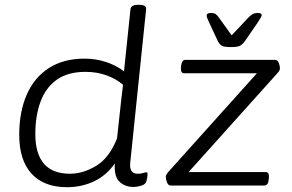

<svg xmlns="http://www.w3.org/2000/svg" viewBox="-20 -772 1216 799"><path d="M259 7Q163 7 111.5 -49Q60 -105 60 -211Q60 -306 91 -377.5Q122 -449 183 -488.5Q244 -528 332 -528Q381 -528 424 -513Q467 -498 496 -475L523 -734Q526 -752 554 -752H560Q590 -752 588 -733L522 -95Q517 -49 553 -49Q567 -49 575.5 -52Q584 -55 589 -55Q594 -55 594 -48Q594 -45 593 -36Q592 -27 589 -17Q585 -4 567 1Q549 6 536 6Q500 6 477 -16Q454 -38 458 -92Q423 -42 371.5 -17.5Q320 7 259 7ZM271 -49Q326 -49 380.5 -82Q435 -115 467 -196L485 -361Q488 -391 492 -419Q465 -443 424.5 -458Q384 -473 336 -473Q262 -473 216 -440Q170 -407 148.5 -348.5Q127 -290 127 -215Q127 -49 271 -49ZM690 0Q680 0 675 -13Q670 -26 670 -36Q670 -44 680 -56L1049 -467H747Q731 -467 733 -490L734 -500Q737 -523 752 -523H1125Q1135 -523 1140 -510.5Q1145 -498 1145 -487Q1145 -479 1134 -467L765 -56H1085Q1101 -56 1099 -33L1098 -23Q1096 0 1079 0ZM1053 -718Q1069 -718 1069 -709Q1069 -703 1053 -679L1000 -602Q990 -588 979.5 -582Q969 -576 940 -576Q912 -576 902.5 -582Q893 -588 886 -602L850 -679Q840 -700 840 -707Q840 -718 858 -718Q871 -718 878 -713Q885 -708 893 -696L944 -625L1011 -696Q1022 -708 1031 -713Q1040 -718 1053 -718Z"/></svg>

Font: Asap Semi Expanded Semi Expanded Light
Style: Italic
Weight: 300
Width: 6
Italic angle: -6°
Designer: Pablo Cosgaya
Foundry: Omnibus-Type
Version: Version 3.001; ttfautohint (v1.8.4.7-5d5b)